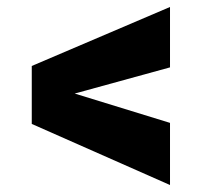

<svg xmlns="http://www.w3.org/2000/svg" viewBox="-20 -526 594 550"><path d="M467 4 71 -171V-337L467 -506V-333L194 -258L467 -174Z"/></svg>

Font: Cairo Play Black
Style: Regular
Weight: 900
Version: Version 3.119